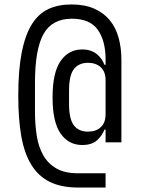

<svg xmlns="http://www.w3.org/2000/svg" viewBox="-20 -730 640 862"><path d="M454 112H331Q255 112 203.5 86.5Q152 61 120.5 9.5Q89 -42 75.5 -119Q62 -196 62 -300Q62 -416 77.5 -494.5Q93 -573 123 -621Q153 -669 197.5 -689.5Q242 -710 301 -710Q361 -710 403.5 -691Q446 -672 473 -639Q500 -606 512.5 -560.5Q525 -515 525 -463V-91H454V-148H449Q439 -122 416 -100.5Q393 -79 349 -79Q288 -79 252 -130.5Q216 -182 216 -293Q216 -404 252 -456Q288 -508 349 -508Q371 -508 387.5 -502Q404 -496 416 -486Q428 -476 436 -464Q444 -452 449 -439H454V-463Q454 -548 418.5 -597Q383 -646 303 -646Q214 -646 175.5 -577.5Q137 -509 137 -358V-229Q137 -171 145 -120.5Q153 -70 174.5 -32.5Q196 5 233.5 26.5Q271 48 331 48H454ZM375 -139Q411 -139 432.5 -159Q454 -179 454 -217V-370Q454 -408 432.5 -428Q411 -448 375 -448Q333 -448 311.5 -419.5Q290 -391 290 -324V-263Q290 -196 311.5 -167.5Q333 -139 375 -139Z"/></svg>

Font: IBM Plex Mono
Style: Regular
Weight: 400
Monospace: yes
Designer: Mike Abbink, Paul van der Laan, Pieter van Rosmalen
Foundry: Bold Monday
Version: Version 2.3